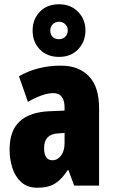

<svg xmlns="http://www.w3.org/2000/svg" viewBox="-20 -922 534 901"><path d="M266 -614Q349 -614 397 -564.5Q445 -515 445 -414V-51H328L301 -124H298Q271 -82 239.5 -61.5Q208 -41 156 -41Q109 -41 80 -67Q51 -93 38 -134Q25 -175 25 -220Q25 -309 72.5 -352.5Q120 -396 211 -400L283 -403V-417Q283 -485 230 -485Q183 -485 111 -444L69 -564Q110 -588 159.5 -601Q209 -614 266 -614ZM253 -296Q187 -293 187 -227Q187 -170 226 -170Q250 -170 266.5 -192Q283 -214 283 -249V-298ZM257 -655Q201 -655 167 -690Q133 -725 133 -778Q133 -832 167 -867Q201 -902 257 -902Q312 -902 346.5 -866.5Q381 -831 381 -779Q381 -727 347 -691Q313 -655 257 -655ZM257 -738Q274 -738 286 -749.5Q298 -761 298 -779Q298 -797 286 -808.5Q274 -820 257 -820Q240 -820 228 -808.5Q216 -797 216 -779Q216 -761 226.5 -749.5Q237 -738 257 -738Z"/></svg>

Font: Noto Sans Tamil UI ExtraCondensed Black
Style: Regular
Weight: 900
Width: 2
Designer: Jelle Bosma - Monotype Design Team
Foundry: Monotype Imaging Inc.
Version: Version 2.004; ttfautohint (v1.8.4.7-5d5b)